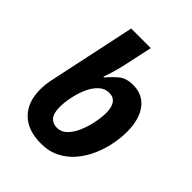

<svg xmlns="http://www.w3.org/2000/svg" viewBox="-214 -884 1018 1018"><g transform="rotate(45 295.0 -375.0)"><path d="M266 10Q168 10 114.5 -43Q61 -96 61 -190Q61 -231 71 -275L174 -760H321L283 -585Q277 -559 267 -525.5Q257 -492 250 -475H256Q284 -508 313 -532Q342 -556 394 -556Q465 -556 505.5 -503Q546 -450 546 -356Q546 -312 536 -261.5Q526 -211 505 -163Q484 -115 451 -76Q418 -37 372 -13.5Q326 10 266 10ZM267 -109Q300 -109 324.5 -134Q349 -159 365 -197.5Q381 -236 389 -277Q397 -318 397 -349Q397 -437 332 -437Q300 -437 275 -413.5Q250 -390 233.5 -353Q217 -316 208.5 -274.5Q200 -233 200 -197Q200 -151 218 -130Q236 -109 267 -109Z"/></g></svg>

Font: Noto IKEA Latin
Style: Bold Italic
Weight: 700
Italic angle: -12°
Designer: Monotype Design Team
Foundry: Monotype Imaging Inc.
Version: Version 1.0